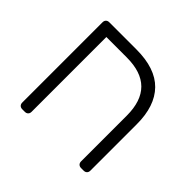

<svg xmlns="http://www.w3.org/2000/svg" viewBox="-141 -731 891 891"><g transform="rotate(45 304.5 -285.5)"><path d="M106 0Q96 0 90 -6Q84 -12 84 -22V-549Q84 -559 90 -565Q96 -571 106 -571H284Q409 -571 470 -508.5Q531 -446 531 -327V-22Q531 -12 525 -6Q519 0 509 0H492Q482 0 476 -6Q470 -12 470 -22V-322Q470 -513 279 -513H145V-22Q145 -12 139 -6Q133 0 123 0Z"/></g></svg>

Font: Rubik AZ
Style: Regular
Weight: 300
Designer: Hubert and Fischer
Foundry: Hubert & Fischer
Version: Version 2.000